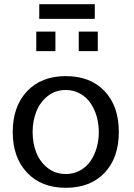

<svg xmlns="http://www.w3.org/2000/svg" viewBox="-20 -871 631 905"><path d="M445.8 -248Q445.8 -286.6 435.8 -321.8Q425.8 -356.9 406.7 -385Q387.7 -413.1 357.4 -429.9Q327.1 -446.8 290 -446.8Q240.7 -446.8 204.3 -417.7Q168 -388.7 150.9 -344.5Q133.8 -300.3 133.8 -248Q133.8 -196.3 150.9 -152.3Q168 -108.4 204.3 -79.6Q240.7 -50.8 290 -50.8Q327.1 -50.8 357.4 -67.4Q387.7 -84 406.7 -112.1Q425.8 -140.1 435.8 -175Q445.8 -210 445.8 -248ZM540 -250V-248Q540 -127.4 473.1 -56.6Q406.2 14.2 290 14.2Q174.8 14.2 107.4 -57.4Q40 -128.9 40 -249Q40 -369.1 107.4 -440.7Q174.8 -512.2 290 -512.2Q406.2 -512.2 473.1 -441.4Q540 -370.6 540 -250ZM241.2 -629.9H150.9V-722.2H241.2ZM440.9 -629.9H351.1V-722.2H440.9ZM426.8 -782.2H165V-851.1H426.8Z"/></svg>

Font: Perun
Style: Regular
Weight: 400
Version: Version 1.0000